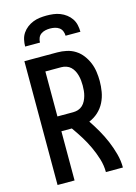

<svg xmlns="http://www.w3.org/2000/svg" viewBox="-140 -1028 779 1101"><g transform="rotate(-15 250.0 -477.5)"><path d="M60 0V-735H255Q283 -735 310.5 -729Q338 -723 361.5 -708Q385 -693 402 -670.5Q419 -648 429.5 -622.5Q440 -597 444 -569Q448 -541 448 -514Q448 -482 442.5 -450Q437 -418 422.5 -389Q408 -360 384 -338Q360 -316 330 -304Q353 -270 373.5 -234Q394 -198 410 -160Q426 -122 437 -81.5Q448 -41 448 0H347Q347 -40 335 -79Q323 -118 306 -154.5Q289 -191 267.5 -225.5Q246 -260 223 -292H161V0ZM161 -380H255Q270 -380 285 -385Q300 -390 311 -400.5Q322 -411 329 -425Q336 -439 340 -453.5Q344 -468 345.5 -483Q347 -498 347 -514Q347 -529 345.5 -544Q344 -559 340 -574Q336 -589 329 -602.5Q322 -616 311 -626.5Q300 -637 285 -642Q270 -647 255 -647H161ZM86 -815Q86 -835 90.5 -855.5Q95 -876 106.5 -893Q118 -910 134.5 -922.5Q151 -935 170 -942.5Q189 -950 209.5 -952.5Q230 -955 250 -955Q270 -955 290.5 -952.5Q311 -950 330 -942.5Q349 -935 365.5 -922.5Q382 -910 393.5 -893Q405 -876 409.5 -855.5Q414 -835 414 -815H326Q326 -829 320.5 -842.5Q315 -856 303.5 -864Q292 -872 278 -875Q264 -878 250 -878Q236 -878 222 -875Q208 -872 196.5 -864Q185 -856 179.5 -842.5Q174 -829 174 -815Z"/></g></svg>

Font: Zed Sans Semibold
Style: Regular
Weight: 600
Designer: Belleve Invis
Foundry: Belleve Invis
Version: Version 1.0.0; ttfautohint (v1.8.4)